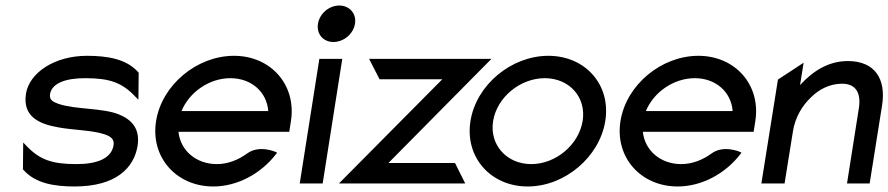

<svg xmlns="http://www.w3.org/2000/svg" viewBox="-20 -664 3216 695"><path d="M74 -325C61 -241 123 -215 191 -203C244 -193 313 -193 358 -178C379 -171 395 -161 391 -138C383 -89 329 -70 257 -70C169 -70 123 -85 73 -139L64 -148L63 -51L65 -49C108 0 177 11 250 11C401 11 465 -57 478 -136C488 -201 454 -232 410 -250C350 -274 253 -267 192 -288C172 -295 158 -302 161 -323C168 -365 222 -381 288 -381C376 -381 422 -366 472 -312L481 -303L482 -400L481 -402C438 -451 368 -462 295 -462C175 -462 86 -399 74 -325Z M545 -226C524 -95 618 11 752 11C840 11 925 -36 979 -106L983 -111L978 -114C978 -114 918 -141 874 -108C842 -85 805 -70 765 -70C690 -70 633 -119 626 -187H1027L1033 -225C1054 -356 961 -462 827 -462C693 -462 566 -357 545 -226ZM637 -262C665 -330 737 -381 814 -381C890 -381 946 -331 951 -262Z M1131 -578C1125 -541 1150 -512 1187 -512C1224 -512 1259 -541 1265 -578C1271 -615 1245 -644 1208 -644C1171 -644 1137 -615 1131 -578ZM1065 0H1148L1219 -451H1136Z M1207 0H1664L1627 -74H1386L1759 -451H1316L1354 -377H1581Z M1683 -226C1662 -95 1756 11 1890 11C2024 11 2150 -95 2171 -226C2192 -357 2099 -462 1965 -462C1831 -462 1704 -357 1683 -226ZM1765 -226C1779 -312 1863 -381 1952 -381C2041 -381 2103 -312 2089 -226C2075 -140 1992 -70 1903 -70C1814 -70 1751 -140 1765 -226Z M2226 -226C2205 -95 2299 11 2433 11C2521 11 2606 -36 2660 -106L2664 -111L2659 -114C2659 -114 2599 -141 2555 -108C2523 -85 2486 -70 2446 -70C2371 -70 2314 -119 2307 -187H2708L2714 -225C2735 -356 2642 -462 2508 -462C2374 -462 2247 -357 2226 -226ZM2318 -262C2346 -330 2418 -381 2495 -381C2571 -381 2627 -331 2632 -262Z M2736 0H2820L2850 -187C2858 -240 2885 -283 2916 -312C2943 -339 2982 -361 3028 -361C3080 -361 3097 -325 3089 -273L3046 0H3128L3173 -283C3188 -378 3147 -443 3049 -443C2976 -443 2920 -404 2876 -356L2889 -437L2796 -376Z"/></svg>

Font: Charger Sport
Style: SeBdObl
Weight: 600
Designer: Jasper
Foundry: Cannot Into Space Fonts
Version: Version 1.1